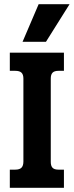

<svg xmlns="http://www.w3.org/2000/svg" viewBox="-20 -899 353 919"><path d="M165 -879H313L200 -699H88ZM27 -87H53Q74 -87 83 -96.5Q92 -106 92 -126V-523Q92 -542 83 -551Q74 -560 53 -560H27V-647H286V-560H260Q240 -560 231.5 -551Q223 -542 223 -523V-124Q223 -105 231.5 -96Q240 -87 260 -87H286V0H27Z"/></svg>

Font: Pridi Medium
Style: Regular
Weight: 500
Designer: Katatrad Team
Foundry: CadsonDemak
Version: Version 1.001